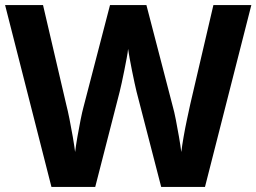

<svg xmlns="http://www.w3.org/2000/svg" viewBox="-20 -734 1007 754"><path d="M967 -714 785 0H613L516 -375Q513 -386 508.5 -408Q504 -430 498.5 -456Q493 -482 489 -505.5Q485 -529 483 -542Q482 -529 477.5 -505.5Q473 -482 468 -456.5Q463 -431 458 -408.5Q453 -386 450 -374L354 0H182L0 -714H149L240 -324Q246 -301 253 -266Q260 -231 266 -196Q272 -161 275 -137Q278 -162 284 -196.5Q290 -231 296.5 -263.5Q303 -296 308 -314L412 -714H555L659 -314Q664 -297 670.5 -264Q677 -231 683 -196Q689 -161 692 -137Q695 -162 701 -196.5Q707 -231 714.5 -266Q722 -301 727 -324L818 -714Z"/></svg>

Font: Noto Sans Bengali UI
Style: Bold
Weight: 700
Designer: Jelle Bosma - Monotype Design Team
Foundry: Monotype Imaging Inc.
Version: Version 2.003; ttfautohint (v1.8.4.7-5d5b)